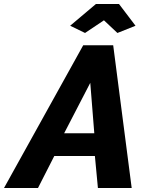

<svg xmlns="http://www.w3.org/2000/svg" viewBox="-77 -935 738 955"><path d="M337 -710H486L578 0H410L395 -159H193L112 0H-57ZM392 -272 372 -523 242 -272ZM272 -807 400 -915H515L597 -807L507 -771L440 -834L346 -771Z"/></svg>

Font: Raleway Thin ExtraBold
Style: Italic
Weight: 800
Italic angle: -12°
Version: Version 4.026